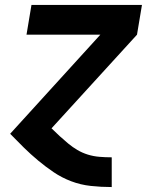

<svg xmlns="http://www.w3.org/2000/svg" viewBox="-20 -540 640 775"><path d="M430 215Q388 215 346.5 210.5Q305 206 267 191.5Q229 177 196.5 155Q164 133 134 108Q104 83 76 55.5Q48 28 21 0L385 -400H87L107 -520H553L533 -400L188 -22Q204 -6 221 9.5Q238 25 255.5 39.5Q273 54 292.5 65.5Q312 77 334.5 84Q357 91 381.5 93Q406 95 430 95H431V215Z"/></svg>

Font: Iosevka Heavy Extended
Style: Italic
Weight: 900
Width: 7
Italic angle: -9°
Monospace: yes
Designer: Belleve Invis
Foundry: Belleve Invis
Version: Version 32.5.0; ttfautohint (v1.8.4)